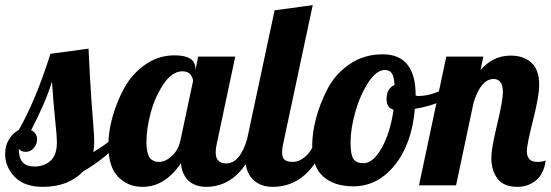

<svg xmlns="http://www.w3.org/2000/svg" viewBox="-52 -720 2140 746"><path d="M382 -179H424Q362 -107 271 -54Q214 6 114 6Q43 6 5.5 -32.5Q-32 -71 -32 -122Q-32 -155 -16.5 -179.5Q-1 -204 21 -215Q88 -333 144 -511L292 -531Q297 -421 302.5 -341.5Q308 -262 311 -227.5Q314 -193 314 -167Q314 -145 310 -129Q353 -154 382 -179ZM92 -179Q92 -160 79.5 -145Q67 -130 48 -130Q28 -130 21 -143Q21 -107 35.5 -90Q50 -73 82 -73Q119 -73 144 -95Q169 -117 169 -166Q169 -191 162 -257.5Q155 -324 150 -403Q126 -324 69 -214Q92 -203 92 -179Z M718 -500H862L790 -160Q786 -143 786 -128Q786 -85 827 -85Q880 -85 908 -179H950Q885 6 749 6Q707 6 681 -17.5Q655 -41 651 -86Q589 6 502 6Q445 6 407 -33Q369 -72 369 -155Q369 -208 385.5 -267Q402 -326 432 -380Q462 -434 513 -469.5Q564 -505 626 -505Q707 -505 707 -454V-447ZM657 -443Q617 -443 583.5 -393.5Q550 -344 533.5 -281.5Q517 -219 517 -169Q517 -142 522 -124.5Q527 -107 536 -100.5Q545 -94 551 -92.5Q557 -91 567 -91Q591 -91 616.5 -114.5Q642 -138 650 -179L698 -405Q698 -418 688 -430.5Q678 -443 657 -443Z M1015 -680 1163 -700 1048 -160Q1044 -143 1044 -128Q1044 -108 1053.5 -99.5Q1063 -91 1085 -91Q1114 -91 1139 -116Q1164 -141 1175 -179H1217Q1152 6 1007 6Q959 6 929.5 -24Q900 -54 900 -114Q900 -141 908 -179Z M1435 -509Q1563 -509 1563 -349Q1567 -347 1574 -347Q1642 -347 1728 -407L1737 -380Q1678 -316 1560 -297Q1548 -160 1481.5 -78Q1415 4 1321 4Q1247 4 1204 -34Q1161 -72 1161 -154Q1161 -202 1175.5 -258.5Q1190 -315 1220 -373.5Q1250 -432 1306 -470.5Q1362 -509 1435 -509ZM1361 -86Q1398 -86 1431.5 -146Q1465 -206 1477 -294Q1450 -300 1450 -336Q1450 -376 1481 -390Q1479 -422 1470.5 -435Q1462 -448 1443 -448Q1410 -448 1378 -398Q1346 -348 1328 -283Q1310 -218 1310 -167Q1310 -119 1321 -102.5Q1332 -86 1361 -86Z M1902 -362Q1902 -413 1866 -413Q1816 -413 1788 -321L1720 0H1576L1682 -500H1826L1815 -448Q1864 -504 1932 -504Q1983 -504 2013 -476Q2043 -448 2043 -391Q2043 -347 2019 -252.5Q1995 -158 1995 -133Q1995 -91 2035 -91Q2059 -91 2068 -97Q2062 -46 2031.5 -20Q2001 6 1958 6Q1905 6 1881 -26Q1857 -58 1857 -107Q1857 -142 1879.5 -236Q1902 -330 1902 -362Z"/></svg>

Font: Lobster 1.4
Style: Regular
Weight: 400
Designer: Pablo Impallari
Foundry: Pablo Impallari. www.impallari.com
Version: Version 1.4